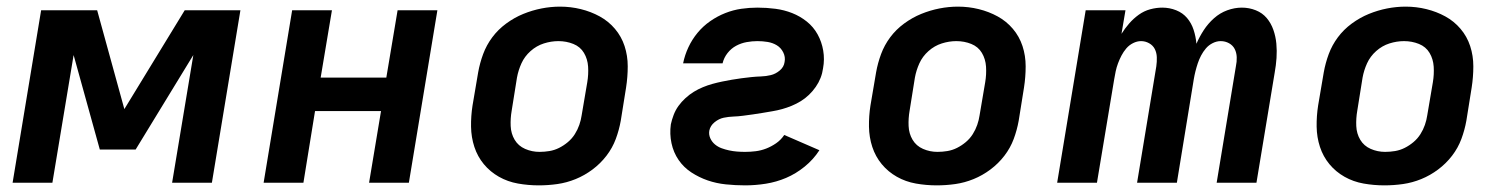

<svg xmlns="http://www.w3.org/2000/svg" viewBox="-20 -551 4540 579"><path d="M18 0 104 -520H273L355 -222L537 -520H705L619 0H499L563 -385L389 -100H281L202 -385L138 0Z M775 0 861 -520H981L947 -317H1145L1179 -520H1299L1213 0H1093L1129 -216H930L895 0Z M1605 8Q1573 8 1542 2.5Q1511 -3 1484.5 -18Q1458 -33 1439 -56Q1420 -79 1410.5 -108Q1401 -137 1400.5 -169Q1400 -201 1405 -233L1422 -333Q1427 -361 1437 -388Q1447 -415 1464.5 -438.5Q1482 -462 1506.5 -480Q1531 -498 1558 -509Q1585 -520 1613 -525.5Q1641 -531 1669 -531Q1701 -531 1731.5 -523.5Q1762 -516 1788.5 -501.5Q1815 -487 1834.5 -464Q1854 -441 1863.5 -412Q1873 -383 1873 -351Q1873 -319 1868 -287L1852 -187Q1847 -159 1837 -132Q1827 -105 1809 -81.5Q1791 -58 1767 -40Q1743 -22 1716 -11Q1689 0 1661 4Q1633 8 1605 8ZM1607 -93Q1622 -93 1637 -95.5Q1652 -98 1666 -105Q1680 -112 1692.5 -122.5Q1705 -133 1713.5 -146.5Q1722 -160 1727 -174.5Q1732 -189 1734 -203L1751 -303Q1755 -327 1753.5 -350Q1752 -373 1741 -391.5Q1730 -410 1709 -418.5Q1688 -427 1664 -427Q1642 -427 1620 -420Q1598 -413 1580 -397Q1562 -381 1552.5 -360Q1543 -339 1539 -317L1523 -217Q1519 -194 1520 -171Q1521 -148 1532 -129.5Q1543 -111 1563.5 -102Q1584 -93 1607 -93Z M2227 8Q2198 8 2169 5Q2140 2 2114 -7Q2088 -16 2065 -31Q2042 -46 2026.5 -68.5Q2011 -91 2005 -119Q1999 -147 2003 -176Q2006 -190 2011.5 -204.5Q2017 -219 2026 -231.5Q2035 -244 2047 -255Q2059 -266 2072 -274Q2085 -282 2099.5 -288Q2114 -294 2128.5 -298Q2143 -302 2157.5 -305Q2172 -308 2186.5 -310.5Q2201 -313 2216 -315Q2231 -317 2245.5 -318.5Q2260 -320 2275 -320.5Q2290 -321 2304.5 -324.5Q2319 -328 2331.5 -338.5Q2344 -349 2346 -364Q2349 -379 2342 -393Q2335 -407 2322.5 -414.5Q2310 -422 2295 -424.5Q2280 -427 2264 -427Q2248 -427 2231.5 -424Q2215 -421 2200 -413Q2185 -405 2174 -391Q2163 -377 2159 -360H2040Q2045 -385 2056 -408.5Q2067 -432 2083.5 -452Q2100 -472 2121.5 -487Q2143 -502 2167 -511.5Q2191 -521 2215.5 -524.5Q2240 -528 2264 -528Q2292 -528 2318.5 -524.5Q2345 -521 2369 -511.5Q2393 -502 2413 -486Q2433 -470 2445.5 -447.5Q2458 -425 2462.5 -398.5Q2467 -372 2462 -345Q2460 -330 2454.5 -316Q2449 -302 2440 -289Q2431 -276 2419.5 -265Q2408 -254 2395 -246Q2382 -238 2367.5 -232Q2353 -226 2338.5 -222Q2324 -218 2309 -215.5Q2294 -213 2279.5 -210.5Q2265 -208 2250.5 -206Q2236 -204 2221 -202Q2206 -200 2191.5 -199.5Q2177 -199 2162.5 -196Q2148 -193 2135 -182.5Q2122 -172 2119 -157Q2117 -145 2122 -134Q2127 -123 2136 -115.5Q2145 -108 2156 -104Q2167 -100 2178.5 -97.5Q2190 -95 2202 -94Q2214 -93 2227 -93Q2243 -93 2259 -95Q2275 -97 2290.5 -103Q2306 -109 2320.5 -119Q2335 -129 2345 -144L2451 -98Q2433 -70 2406.5 -48.5Q2380 -27 2350.5 -14.5Q2321 -2 2289.5 3Q2258 8 2227 8Z M2805 8Q2773 8 2742 2.5Q2711 -3 2684.5 -18Q2658 -33 2639 -56Q2620 -79 2610.5 -108Q2601 -137 2600.5 -169Q2600 -201 2605 -233L2622 -333Q2627 -361 2637 -388Q2647 -415 2664.5 -438.5Q2682 -462 2706.5 -480Q2731 -498 2758 -509Q2785 -520 2813 -525.5Q2841 -531 2869 -531Q2901 -531 2931.5 -523.5Q2962 -516 2988.5 -501.5Q3015 -487 3034.5 -464Q3054 -441 3063.5 -412Q3073 -383 3073 -351Q3073 -319 3068 -287L3052 -187Q3047 -159 3037 -132Q3027 -105 3009 -81.5Q2991 -58 2967 -40Q2943 -22 2916 -11Q2889 0 2861 4Q2833 8 2805 8ZM2807 -93Q2822 -93 2837 -95.5Q2852 -98 2866 -105Q2880 -112 2892.5 -122.5Q2905 -133 2913.5 -146.5Q2922 -160 2927 -174.5Q2932 -189 2934 -203L2951 -303Q2955 -327 2953.5 -350Q2952 -373 2941 -391.5Q2930 -410 2909 -418.5Q2888 -427 2864 -427Q2842 -427 2820 -420Q2798 -413 2780 -397Q2762 -381 2752.5 -360Q2743 -339 2739 -317L2723 -217Q2719 -194 2720 -171Q2721 -148 2732 -129.5Q2743 -111 2763.5 -102Q2784 -93 2807 -93Z M3168 0 3254 -520H3374L3362 -449Q3372 -465 3385 -480Q3398 -495 3414 -506.5Q3430 -518 3448.5 -523Q3467 -528 3485 -528Q3507 -528 3527 -520Q3547 -512 3560 -496.5Q3573 -481 3579.5 -461Q3586 -441 3588 -419Q3597 -440 3610 -460Q3623 -480 3641 -496Q3659 -512 3681 -520Q3703 -528 3725 -528Q3747 -528 3767 -520Q3787 -512 3800 -496.5Q3813 -481 3820 -461Q3827 -441 3829 -419.5Q3831 -398 3829.5 -376Q3828 -354 3824 -332L3769 0H3649L3707 -351Q3710 -365 3709.5 -378.5Q3709 -392 3703.5 -403Q3698 -414 3686.5 -420.5Q3675 -427 3661 -427Q3649 -427 3637 -421Q3625 -415 3616.5 -405Q3608 -395 3602 -383.5Q3596 -372 3592 -360Q3588 -348 3585 -336Q3582 -324 3580 -312L3529 0H3409L3467 -351Q3469 -365 3468.5 -378.5Q3468 -392 3462.5 -403Q3457 -414 3445.5 -420.5Q3434 -427 3421 -427Q3409 -427 3397 -421Q3385 -415 3376.5 -405Q3368 -395 3362 -383.5Q3356 -372 3351.5 -360Q3347 -348 3344.5 -336Q3342 -324 3340 -312L3288 0Z M4155 8Q4123 8 4092 2.5Q4061 -3 4034.5 -18Q4008 -33 3989 -56Q3970 -79 3960.5 -108Q3951 -137 3950.5 -169Q3950 -201 3955 -233L3972 -333Q3977 -361 3987 -388Q3997 -415 4014.5 -438.5Q4032 -462 4056.5 -480Q4081 -498 4108 -509Q4135 -520 4163 -525.5Q4191 -531 4219 -531Q4251 -531 4281.5 -523.5Q4312 -516 4338.5 -501.5Q4365 -487 4384.5 -464Q4404 -441 4413.5 -412Q4423 -383 4423 -351Q4423 -319 4418 -287L4402 -187Q4397 -159 4387 -132Q4377 -105 4359 -81.5Q4341 -58 4317 -40Q4293 -22 4266 -11Q4239 0 4211 4Q4183 8 4155 8ZM4157 -93Q4172 -93 4187 -95.5Q4202 -98 4216 -105Q4230 -112 4242.5 -122.5Q4255 -133 4263.5 -146.5Q4272 -160 4277 -174.5Q4282 -189 4284 -203L4301 -303Q4305 -327 4303.5 -350Q4302 -373 4291 -391.5Q4280 -410 4259 -418.5Q4238 -427 4214 -427Q4192 -427 4170 -420Q4148 -413 4130 -397Q4112 -381 4102.5 -360Q4093 -339 4089 -317L4073 -217Q4069 -194 4070 -171Q4071 -148 4082 -129.5Q4093 -111 4113.5 -102Q4134 -93 4157 -93Z"/></svg>

Font: Zed Sans Extended
Style: Bold Italic
Weight: 700
Width: 7
Italic angle: -9°
Designer: Belleve Invis
Foundry: Belleve Invis
Version: Version 1.0.0; ttfautohint (v1.8.4)